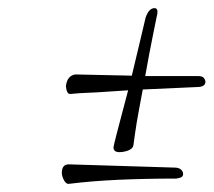

<svg xmlns="http://www.w3.org/2000/svg" viewBox="-20 -474 525 472"><path d="M304 -288 321 -359 338 -431Q346 -454 360 -454Q371 -454 365 -432Q363 -421 355.5 -385Q348 -349 337 -287H467Q478 -287 481.5 -282Q485 -277 485 -273Q485 -260 464 -260Q463 -260 331 -254L322 -206Q315 -168 312 -146Q309 -124 308 -117Q306 -105 284 -101Q280 -100 273 -100Q259 -100 259 -112Q259 -117 295 -252L219 -247Q193 -246 177 -245Q161 -244 153 -243Q144 -242 142 -262Q145 -288 165 -291ZM409 -62Q426 -62 430 -49V-45Q430 -37 413 -35Q336 -35 270.5 -32Q205 -29 149 -22H148Q142 -22 137 -31.5Q132 -41 132 -49Q132 -70 149 -70Z"/></svg>

Font: #9Slide05 Great Vibes
Style: Regular
Weight: 400
Designer: Robert E. Leuschke
Foundry: Robert E. Leuschke
Version: Version 1.001